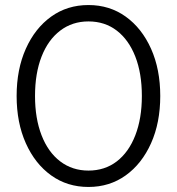

<svg xmlns="http://www.w3.org/2000/svg" viewBox="-20 -731 702 762"><path d="M331 11Q247 11 183 -35Q119 -81 82.5 -162.5Q46 -244 46 -350Q46 -456 82.5 -537.5Q119 -619 183 -665Q247 -711 331 -711Q415 -711 479 -665Q543 -619 579.5 -537.5Q616 -456 616 -350Q616 -244 579.5 -162.5Q543 -81 479 -35Q415 11 331 11ZM331 -54Q396 -54 443.5 -90.5Q491 -127 517 -194Q543 -261 543 -350Q543 -440 517 -506.5Q491 -573 443.5 -609.5Q396 -646 331 -646Q267 -646 219 -609.5Q171 -573 145 -506.5Q119 -440 119 -350Q119 -261 145 -194Q171 -127 219 -90.5Q267 -54 331 -54Z"/></svg>

Font: Red Hat Display
Style: Regular
Weight: 300
Designer: Pentagram, MCKL
Foundry: Pentagram, MCKL
Version: Version 1.023